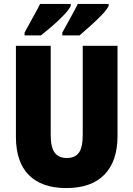

<svg xmlns="http://www.w3.org/2000/svg" viewBox="-20 -947 679 977"><path d="M578 -255Q578 -127 511.5 -58.5Q445 10 317 10Q193 10 127 -56Q61 -122 61 -251V-714H238V-261Q238 -197 258.5 -170Q279 -143 320 -143Q362 -143 381.5 -170Q401 -197 401 -262V-714H578ZM533 -917Q524 -898 497.5 -870.5Q471 -843 439.5 -815Q408 -787 385 -767H297V-781Q322 -827 343.5 -865.5Q365 -904 376 -927H533ZM340 -917Q331 -898 305 -870.5Q279 -843 247 -815.5Q215 -788 188 -767H105V-781Q130 -828 151.5 -866Q173 -904 184 -927H340Z"/></svg>

Font: Noto Sans Myanmar Condensed Black
Style: Regular
Weight: 900
Width: 3
Designer: Monotype Design Team
Foundry: Monotype Imaging Inc.
Version: Version 2.107; ttfautohint (v1.8.4.7-5d5b)